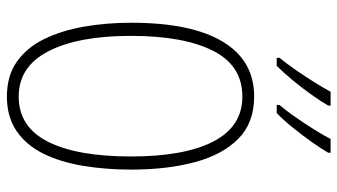

<svg xmlns="http://www.w3.org/2000/svg" viewBox="-236 -756 1001 570"><g transform="rotate(90 265.0 -470.5)"><path d="M266 10Q204 10 162 -20Q120 -50 95 -101.5Q70 -153 58.5 -219.5Q47 -286 47 -359Q47 -537 103 -630.5Q159 -724 266 -724Q344 -724 391.5 -677Q439 -630 461 -547.5Q483 -465 483 -359Q483 -284 472 -217Q461 -150 436 -99Q411 -48 369 -19Q327 10 266 10ZM266 -25Q356 -25 400 -111.5Q444 -198 444 -358Q444 -517 399.5 -603Q355 -689 266 -689Q174 -689 130 -601.5Q86 -514 86 -358Q86 -202 131.5 -113.5Q177 -25 266 -25ZM291 -799Q308 -819 327.5 -847Q347 -875 364.5 -903Q382 -931 392 -951H433V-944Q421 -923 401 -895Q381 -867 358.5 -839Q336 -811 315 -791H291ZM151 -799Q168 -820 187.5 -848Q207 -876 224 -903.5Q241 -931 252 -951H293V-944Q281 -923 261.5 -895.5Q242 -868 219 -840Q196 -812 175 -791H151Z"/></g></svg>

Font: Noto Sans Mono Condensed ExtraLight
Style: Regular
Weight: 200
Width: 3
Designer: Monotype Design Team
Foundry: Monotype Imaging Inc.
Version: Version 2.014; ttfautohint (v1.8.4.7-5d5b)